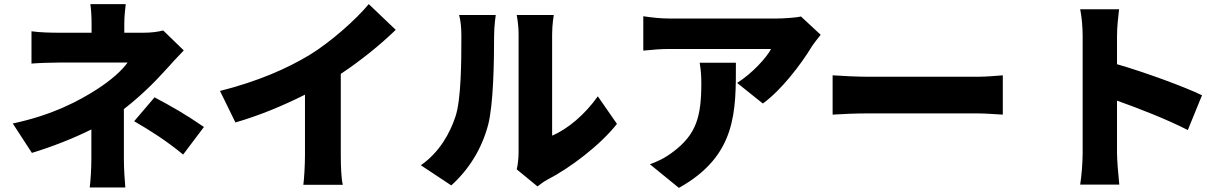

<svg xmlns="http://www.w3.org/2000/svg" viewBox="-20 -846 5980 933"><path d="M870 -95 971 -229C873 -296 822 -324 731 -373L632 -257C714 -209 783 -166 870 -95ZM873 -601 773 -698C746 -691 714 -687 679 -687H584V-731C584 -764 588 -801 591 -826H419C423 -800 425 -765 425 -731V-687H265C230 -687 174 -688 133 -694V-537C165 -540 231 -542 268 -542C309 -542 542 -542 600 -542C573 -504 521 -457 451 -412C367 -358 237 -287 42 -246L135 -103C230 -132 334 -172 424 -217V-72C424 -30 420 38 416 65H589C586 34 582 -30 582 -72V-316C660 -376 732 -447 784 -505C808 -532 844 -571 873 -601Z M1049 -404 1124 -251C1240 -284 1361 -335 1462 -386V-93C1462 -45 1458 25 1454 52H1646C1638 24 1636 -45 1636 -93V-487C1731 -550 1828 -628 1903 -701L1772 -826C1709 -750 1587 -642 1486 -580C1374 -512 1231 -450 1049 -404Z M2491 -23 2592 60C2603 52 2616 40 2640 27C2751 -30 2897 -141 2978 -244L2885 -378C2823 -290 2738 -218 2663 -187C2663 -265 2663 -589 2663 -679C2663 -728 2671 -773 2671 -773H2491C2491 -773 2500 -729 2500 -680C2500 -589 2500 -163 2500 -106C2500 -75 2496 -44 2491 -23ZM2025 -43 2173 55C2260 -24 2321 -123 2352 -239C2378 -340 2381 -549 2381 -672C2381 -720 2389 -773 2389 -773H2211C2218 -746 2222 -717 2222 -670C2222 -545 2221 -361 2193 -279C2167 -200 2116 -106 2025 -43Z M3968 -677 3872 -766C3851 -760 3785 -756 3752 -756C3704 -756 3304 -756 3233 -756C3189 -756 3147 -761 3106 -767V-600C3158 -605 3189 -608 3233 -608C3304 -608 3672 -608 3727 -608C3705 -566 3636 -490 3562 -443L3687 -343C3777 -408 3872 -533 3923 -617C3933 -633 3956 -662 3968 -677ZM3556 -541H3380C3386 -505 3388 -476 3388 -441C3388 -278 3363 -193 3252 -109C3210 -77 3173 -60 3138 -48L3279 67C3561 -90 3556 -306 3556 -541Z M4026 -480V-289C4067 -292 4142 -295 4199 -295C4341 -295 4631 -295 4730 -295C4771 -295 4827 -290 4853 -289V-480C4824 -478 4775 -473 4730 -473C4632 -473 4342 -473 4199 -473C4150 -473 4066 -477 4026 -480Z M5241 -100C5241 -59 5236 8 5229 51H5419C5414 6 5408 -73 5408 -100V-357C5514 -319 5651 -266 5752 -214L5821 -383C5737 -424 5543 -495 5408 -534V-671C5408 -719 5414 -763 5418 -801H5229C5237 -763 5241 -711 5241 -671C5241 -586 5241 -188 5241 -100Z"/></svg>

Font: Noto Sans HK Black
Style: Regular
Weight: 900
Designer: Ryoko NISHIZUKA 西塚涼子 (kana, bopomofo & ideographs); Paul D. Hunt (Latin, Greek & Cyrillic); Sandoll Communications 산돌커뮤니
Foundry: Adobe
Version: Version 2.004;hotconv 1.0.118;makeotfexe 2.5.65603